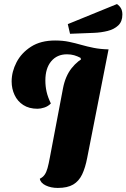

<svg xmlns="http://www.w3.org/2000/svg" viewBox="-20 -903 622 945"><path d="M264.3 22Q230.7 22 205 9.7Q179.3 -2.7 176 -23.3Q191 -30.7 199.7 -43Q208.3 -55.3 214 -75.8Q219.7 -96.3 225.7 -129.3L290 -468Q301.3 -527.7 332 -566.8Q362.7 -606 408.8 -628.3Q455 -650.7 514.3 -660L409.3 -126.7Q400 -77.7 384.2 -44.5Q368.3 -11.3 340.2 5.3Q312 22 264.3 22ZM164.7 -367.7Q123 -367.7 94.5 -386.2Q66 -404.7 51.7 -435.5Q37.3 -466.3 37.3 -502.3Q37.3 -550 61.3 -596.3Q85.3 -642.7 132.8 -673.2Q180.3 -703.7 251.3 -703.7Q288.7 -703.7 319.7 -697.2Q350.7 -690.7 379.7 -682.3Q408.7 -674 441 -667.5Q473.3 -661 514 -660L378.7 -610.3L376.3 -618.3Q361.3 -626.3 345.3 -631Q329.3 -635.7 309.3 -635.7Q260.7 -635.7 232 -601.3Q203.3 -567 203.3 -507Q203.3 -478.3 209.2 -452Q215 -425.7 230.3 -393.7Q216.7 -379.7 198.2 -373.7Q179.7 -367.7 164.7 -367.7ZM324.7 -736.7 313.7 -784.3 555.7 -883Q568.7 -874 575.5 -861.8Q582.3 -849.7 582.3 -831.3Q582.3 -797 562 -777.8Q541.7 -758.7 509.7 -750.7Q477.7 -742.7 442.7 -741.3Z"/></svg>

Font: Sansita Swashed Light
Style: Regular
Weight: 300
Designer: Pablo Cosgaya
Foundry: Omnibus-Type
Version: Version 1.003